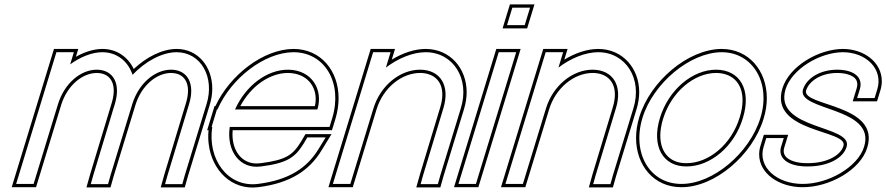

<svg xmlns="http://www.w3.org/2000/svg" viewBox="-20 -822 4057 879"><path d="M586.9 -479.5C644.6 -540.3 720.5 -582.4 788.2 -583C900.2 -583 964.1 -468 925.5 -345L826.1 -20L814.6 21H735.6L746.8 -19L845.5 -345C874.2 -439 839.5 -502 763.8 -503C688.3 -503 615.2 -439.8 586 -346.8L585.5 -345L573.2 -305L486.1 -20L474.6 21H395.6L406.8 -19L493.4 -305H493.2L505.5 -345C534.2 -439 499.5 -502 423.8 -503C347.8 -503 274.2 -439 245.5 -345L233.2 -305L146.1 -20L133.9 20H53.9L66.1 -20L153.2 -305L165.5 -345L226 -543L238.2 -583H318.2L306 -543L301.2 -527.3C348 -561.3 400.2 -582.6 448.2 -583C516.3 -583 566.6 -540.5 586.9 -479.5ZM592.3 -506.1C565.6 -561.6 514.5 -598 448.2 -598C407.9 -597.6 366.3 -583.9 327.5 -562L338.5 -598H227.1L33.6 35H145L259.8 -340.6C287.2 -430.2 356.5 -488 423.7 -488C433.6 -487.9 442.9 -486.5 450.8 -484.1C493.1 -471.3 514.5 -425.8 491.1 -349.4C486.9 -335.4 483.4 -324 478.7 -308.4C449.3 -211.4 421.4 -118.9 392.4 -23.2L375.8 36H485.9L500.5 -15.8L599.8 -340.6L600.4 -342.4C628.1 -431 697 -488 763.7 -488C773.6 -487.9 782.9 -486.5 790.8 -484.1C833.1 -471.3 854.5 -425.8 831.1 -349.3L732.4 -23.2L715.8 36H825.9L840.5 -15.8L939.8 -340.6C947.9 -366.2 951.8 -392 951.8 -416.4C951.8 -515.3 887.9 -598 788.2 -598C720.7 -597.4 649.4 -559.8 592.3 -506.1Z M1056.1 -321H1433.1C1460.7 -411 1408.5 -502 1298.8 -503C1201.3 -503 1104.6 -429.5 1056.1 -321ZM951.8 -241H948.7L960.9 -281L973.1 -321H975.7C1038.3 -464.5 1191 -582.1 1323.2 -583C1468.2 -583 1549.8 -441 1500.9 -281L1488.7 -241H1448.7H1031.8C1015.7 -130.8 1078.1 -46.6 1174.3 -60H1175.3C1292.9 -75 1330.6 -100 1370.4 -165L1387 -193H1471L1439.1 -141C1386.5 -54 1304.4 2 1160.9 20C1022.5 37.4 928.9 -94.1 951.8 -241ZM1080.1 -336C1129.4 -428.7 1215.3 -488 1298.7 -488C1310.6 -487.9 1321.9 -486.6 1332.2 -484.3C1403.9 -468.5 1437.1 -404.4 1421.6 -336ZM934.8 -226C932.6 -203.4 932.9 -182.3 935.6 -161.3C950.3 -43.3 1039.7 50.4 1162.8 34.9C1309.5 16.5 1396.9 -42.3 1451.9 -133.2L1497.8 -208H1378.5L1357.6 -172.7C1320.1 -111.6 1288.4 -89.7 1174.4 -75H1173.3L1172.3 -74.9C1162.6 -73.5 1153.5 -73.3 1144.8 -74C1080.3 -79.4 1037.6 -140.8 1045.2 -226H1499.8L1515.3 -276.6C1525.3 -309.4 1530.1 -341.6 1530.1 -372.2C1530.3 -497.7 1449.2 -598 1323.2 -598C1185.3 -597 1032.3 -478.6 966 -336H962L928.4 -226Z M1746.7 -512.6C1803.2 -555.4 1868.5 -582.5 1928.2 -583C2055.2 -583 2131.9 -461 2089.7 -326L1996.1 -20L1984.6 21H1905.6L1916.8 -19L2009.7 -326C2041.5 -430 1996.5 -502 1903.8 -503C1810.8 -503 1721.5 -430 1689.7 -326L1677.4 -286L1596.1 -20L1583.9 20H1503.9L1516.1 -20L1597.4 -286L1609.7 -326L1676 -543L1688.2 -583H1768.2L1756 -543ZM1773.5 -549 1788.5 -598H1677.1L1483.6 35H1595L1704 -321.6C1734.2 -420.4 1818.8 -488 1903.7 -488C1917.3 -487.9 1929.8 -486 1940.6 -482.7C1994.6 -466.5 2020.6 -413.1 1995.3 -330.3L1902.4 -23.2L1885.8 36H1995.9L2010.5 -15.8L2104 -321.6C2112.3 -348.2 2116.3 -374.7 2116.4 -399.9C2116.4 -509.5 2040.5 -598 1928.2 -598C1876.5 -597.6 1822.8 -578.8 1773.5 -549Z M2341.2 -707H2301.2L2325.6 -787H2365.6H2366.6H2406.6L2382.2 -707H2342.2ZM2251 -543 2263.2 -583H2343.2L2331 -543L2171.1 -20L2158.9 20H2078.9L2091.1 -20ZM2280.9 -692H2393.3L2426.9 -802H2314.5ZM2252.1 -598 2058.6 35H2170L2363.5 -598Z M2536.7 -512.6C2593.2 -555.4 2658.5 -582.5 2718.2 -583C2845.2 -583 2921.9 -461 2879.7 -326L2786.1 -20L2774.6 21H2695.6L2706.8 -19L2799.7 -326C2831.5 -430 2786.5 -502 2693.8 -503C2600.8 -503 2511.5 -430 2479.7 -326L2467.4 -286L2386.1 -20L2373.9 20H2293.9L2306.1 -20L2387.4 -286L2399.7 -326L2466 -543L2478.2 -583H2558.2L2546 -543ZM2563.5 -549 2578.5 -598H2467.1L2273.6 35H2385L2494 -321.6C2524.2 -420.4 2608.8 -488 2693.7 -488C2707.3 -487.9 2719.8 -486 2730.6 -482.7C2784.6 -466.5 2810.6 -413.1 2785.3 -330.3L2692.4 -23.2L2675.8 36H2785.9L2800.5 -15.8L2894 -321.6C2902.3 -348.2 2906.3 -374.7 2906.4 -399.9C2906.4 -509.5 2830.5 -598 2718.2 -598C2666.5 -597.6 2612.8 -578.8 2563.5 -549Z M2921.2 -282C2969.8 -441 3138.9 -582 3283.2 -583C3428.2 -583 3510.5 -440 3461.2 -282C3412.3 -122 3244.6 21 3098.9 20C2953.9 20 2872.3 -122 2921.2 -282ZM3001.2 -282C2961.5 -152 3015 -59 3123.3 -60C3232.3 -60 3342.2 -151 3381.2 -282C3420.7 -411 3368.5 -502 3258.8 -503C3149.8 -503 3040.7 -411 3001.2 -282ZM2906.9 -286.4C2896.9 -253.6 2892 -221.4 2892 -190.8C2891.8 -65.3 2973 35 3098.8 35C3253.3 36.1 3425 -112.3 3475.5 -277.5C3485.7 -310 3490.5 -342 3490.6 -372.6C3490.7 -497.2 3409.2 -598 3283.2 -598C3130.3 -596.9 2957.2 -451 2906.9 -286.4ZM3015.6 -277.6C3053.5 -401.7 3158.3 -488 3258.7 -488C3274.2 -487.9 3288.5 -485.7 3301 -481.9C3367.4 -461.9 3399 -391.5 3366.9 -286.3C3329.3 -160.2 3224.1 -75 3123.3 -75C3107.3 -74.9 3093.1 -76.9 3080.4 -80.7C3015.6 -100.5 2983.3 -172.2 3015.6 -277.6Z M3996.3 -413 3984 -373H3904L3916.3 -413C3932.2 -465 3894.5 -502 3813.8 -503C3733.8 -503 3672.9 -464 3656.3 -413C3625.7 -313 3993.1 -334 3935.9 -150C3907.4 -57 3771.6 21 3653.9 20C3536.9 20 3447.4 -57 3475.9 -150L3488.1 -190H3568.1L3555.9 -150C3540.3 -99 3586 -59 3678.3 -60C3771.3 -60 3841 -98 3855.9 -150C3886.4 -250 3520.4 -227 3576.3 -413C3604.4 -505 3731.9 -582 3838.2 -583C3946.2 -583 4024.4 -505 3996.3 -413ZM4010.6 -408.6C4014.9 -422.7 4017 -436.7 4017 -450.2C4017.2 -535.9 3936.8 -598 3838.2 -598C3726.3 -596.9 3592.7 -518.2 3561.9 -417.3C3500.7 -213.5 3864.3 -228.9 3841.5 -154.3C3829.5 -112.3 3768.7 -75 3678.3 -75C3653.3 -74.7 3632.6 -77.6 3616.1 -82.6C3574.2 -95.3 3562 -118.7 3570.2 -145.6L3588.4 -205H3477L3461.5 -154.4C3457.5 -141.3 3455.6 -128.4 3455.5 -115.7C3455.4 -26.8 3547.4 35 3653.8 35C3776.3 36 3919 -43.4 3950.2 -145.5C4012.8 -346.8 3648 -334.8 3670.6 -408.5C3684.4 -450.9 3738.1 -488 3813.7 -488C3832.3 -487.8 3848.5 -485.4 3861.3 -481.6C3899.7 -470.2 3911.3 -448.1 3901.9 -417.4L3883.8 -358H3995.1Z"/></svg>

Font: Nordica Plus
Style: NordicaClassicLightOblOl
Weight: 300
Version: Version 1.01